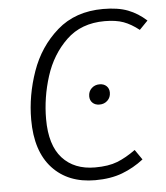

<svg xmlns="http://www.w3.org/2000/svg" viewBox="-51 -742 692 799"><g transform="rotate(-5 294.5 -342.5)"><path d="M589 -632 554 -596Q521 -622 489.5 -633.5Q458 -645 411 -645Q313 -645 251 -585.5Q189 -526 161 -438Q133 -350 133 -260Q133 -151 182.5 -96.5Q232 -42 319 -42Q375 -42 412 -56.5Q449 -71 489 -100L518 -58Q477 -26 428.5 -7.5Q380 11 315 11Q202 11 136.5 -60Q71 -131 71 -263Q71 -364 106 -463.5Q141 -563 217 -629.5Q293 -696 409 -696Q471 -696 512.5 -680Q554 -664 589 -632ZM320 -339Q320 -359 333.5 -372Q347 -385 367 -385Q385 -385 396 -374.5Q407 -364 407 -347Q407 -327 393.5 -314Q380 -301 360 -301Q342 -301 331 -311.5Q320 -322 320 -339Z"/></g></svg>

Font: Fira Sans Light
Style: Italic
Weight: 300
Italic angle: -8°
Designer: bBox Type GmbH & Carrois Corporate GbR & Edenspiekermann AG
Foundry: bBox Type GmbH & Carrois Corporate GbR & Edenspiekermann AG
Version: Version 4.301